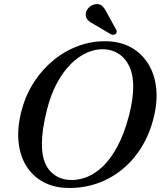

<svg xmlns="http://www.w3.org/2000/svg" viewBox="-20 -917 808 950"><path d="M510.5 -712.8Q577.2 -710.8 628.4 -682.5Q679.5 -654.1 711.5 -604.3Q743.5 -554.4 752.1 -487.2Q760.7 -419.9 741.6 -339.6Q720.7 -252.6 678.4 -185.7Q636.1 -118.8 578.2 -73.6Q520.3 -28.3 451.8 -6.5Q383.2 15.4 309.3 12.7Q242.4 10.5 191 -18.3Q139.6 -47.1 108.6 -98.3Q77.6 -149.6 71.3 -219.9Q65 -290.3 88.3 -375.7Q108.8 -451 150.1 -513.6Q191.4 -576.2 248.1 -621.8Q304.9 -667.4 371.9 -691.2Q438.9 -715 510.5 -712.8ZM325.9 -26.6Q367.7 -24.6 409.7 -41.1Q451.8 -57.6 490.7 -95.4Q529.6 -133.2 562.2 -194.8Q594.9 -256.3 617.9 -344Q629.4 -388.4 634.5 -425.4Q639.7 -462.4 639.1 -492.9Q638.5 -550.3 619.4 -589.6Q600.4 -628.9 568.7 -649.9Q537 -671 497.8 -673.2Q455.3 -675.8 412.4 -657.4Q369.4 -639 330.7 -600.5Q291.9 -562 261 -504.2Q230 -446.4 211.5 -370.3Q199 -320.6 193.3 -280.5Q187.6 -240.4 187.3 -208.7Q186.3 -118.9 225 -74.2Q263.6 -29.4 325.9 -26.6ZM509.8 -851.9 555.1 -769.5Q557.2 -764.5 557.6 -759.3Q557.9 -754 552.5 -749.3Q547.8 -745.3 541.3 -744.9Q534.8 -744.5 529.8 -746.8L446.7 -795.8Q426.1 -806 414.9 -817.5Q403.7 -829 404.2 -847.3Q404.5 -862.2 417 -876.8Q429.6 -891.3 449.1 -895.5Q471.9 -900.4 485.2 -887.8Q498.5 -875.2 509.8 -851.9Z"/></svg>

Font: Fraunces Wonky
Style: Italic
Weight: 900
Italic angle: -16°
Version: Version 1.000;[b76b70a41]